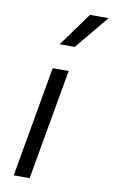

<svg xmlns="http://www.w3.org/2000/svg" viewBox="-87 -807 505 853"><g transform="rotate(10 166.0 -380.5)"><path d="M126 -499H198L110 0H38ZM248 -761H332L206 -609H138Z"/></g></svg>

Font: Bai Jamjuree
Style: Italic
Weight: 400
Italic angle: -10°
Version: Version 1.000; ttfautohint (v1.6)